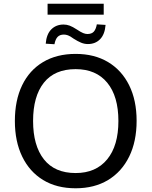

<svg xmlns="http://www.w3.org/2000/svg" viewBox="-20 -1004 816 1033"><path d="M60 -353Q60 -464 99 -545Q138 -626 211.5 -670Q285 -714 387 -714Q488 -714 561.5 -670Q635 -626 675 -545Q715 -464 715 -354Q715 -243 675 -161.5Q635 -80 561.5 -35.5Q488 9 387 9Q285 9 212 -35.5Q139 -80 99.5 -161.5Q60 -243 60 -353ZM158 -353Q158 -221 216 -147Q274 -73 387 -73Q496 -73 556.5 -146.5Q617 -220 617 -353Q617 -486 557 -559Q497 -632 387 -632Q274 -632 216 -559Q158 -486 158 -353ZM236 -925V-984H538V-925ZM453 -767Q434 -767 416 -774.5Q398 -782 376 -796Q357 -810 345.5 -814Q334 -818 324 -818Q302 -818 290 -805.5Q278 -793 273 -766L226 -769Q230 -820 256 -846Q282 -872 322 -872Q339 -872 355 -866Q371 -860 394 -845Q415 -831 427.5 -826Q440 -821 450 -821Q473 -821 484.5 -833.5Q496 -846 501 -873L548 -870Q544 -819 518.5 -793Q493 -767 453 -767Z"/></svg>

Font: Mulish Medium
Style: Regular
Weight: 500
Designer: Vernon Adams
Foundry: Vernon Adams
Version: Version 3.603; ttfautohint (v1.8.3)